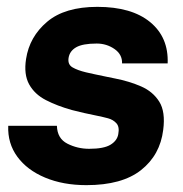

<svg xmlns="http://www.w3.org/2000/svg" viewBox="-20 -528 535 560"><path d="M232 12Q164 12 111.5 -10Q59 -32 30.5 -71Q2 -110 4 -161H146Q147 -124 176.5 -109Q206 -94 240 -94Q283 -94 302.5 -106Q322 -118 325 -137Q329 -158 319.5 -168.5Q310 -179 295 -183Q280 -187 265 -190Q249 -193 225 -198.5Q201 -204 190 -207Q147 -219 114 -236Q81 -253 65 -282Q49 -311 56 -356Q66 -421 117.5 -464.5Q169 -508 264 -508Q364 -508 418 -463.5Q472 -419 469 -343H336Q337 -369 314 -385Q291 -401 262 -401Q221 -401 202 -390Q183 -379 180 -359Q177 -340 191.5 -331.5Q206 -323 231 -317Q241 -315 258 -311Q275 -307 291.5 -304Q308 -301 316 -299Q357 -291 391.5 -276Q426 -261 444.5 -231.5Q463 -202 456 -149Q447 -76 391.5 -32Q336 12 232 12Z"/></svg>

Font: Host Grotesk Black
Style: Italic
Weight: 900
Italic angle: -8°
Designer: Doğukan Karapınar based on Poppins by Indian Type Foundry, Jonny Pinhorn
Foundry: Element Type
Version: Version 1.000; ttfautohint (v1.8.4.7-5d5b);gftools[0.9.33]